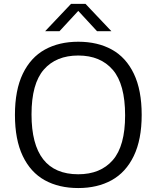

<svg xmlns="http://www.w3.org/2000/svg" viewBox="-20 -966 812 996"><path d="M57.5 -370Q57.5 -498.5 98.2 -583.2Q139 -668 212.8 -708.8Q286.5 -749.5 386 -749.5Q486.5 -749.5 560.2 -708.8Q634 -668 674.5 -583.2Q715 -498.5 715 -370Q715 -242 674 -157Q633 -72 559.2 -31.2Q485.5 9.5 386 9.5Q285.5 9.5 212 -31.2Q138.5 -72 98 -156.8Q57.5 -241.5 57.5 -370ZM629 -367.5Q629 -529.5 565 -603.8Q501 -678 386 -678Q271 -678 207.2 -604.8Q143.5 -531.5 143.5 -372.5Q143.5 -62 386 -62Q501 -62 565 -135.2Q629 -208.5 629 -367.5ZM558 -804H483.5L386 -909.5L288.5 -804H214L348.5 -946H423.5Z"/></svg>

Font: Encode Sans Semi Expanded
Style: Regular
Weight: 400
Width: 6
Designer: Multiple Designers
Foundry: Impallari Type
Version: Version 2.000